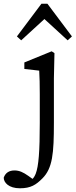

<svg xmlns="http://www.w3.org/2000/svg" viewBox="-101 -763 407 1033"><path d="M6 250C65 250 93 231 127 197C182 142 189 63 189 -103V-342L192 -477L177 -487L30 -427V-392L110 -383C112 -343 113 -312 113 -257V-103C113 51 107 131 91 172C76 210 53 216 25 216L27 236L96 215L51 183C24 164 3 154 -23 154C-52 154 -72 167 -81 193C-81 219 -54 250 6 250ZM263 -546 286 -567 154 -743H122L-10 -567L13 -546L180 -699H96L263 -546Z"/></svg>

Font: Source Serif Variable
Style: Regular
Weight: 389
Designer: Frank Grießhammer
Foundry: Adobe Systems Incorporated
Version: Version 3.001;hotconv 1.0.111;makeotfexe 2.5.65597